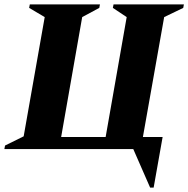

<svg xmlns="http://www.w3.org/2000/svg" viewBox="-50 -680 859 876"><path d="M558 0H-30L-27 -16L58 -58L154 -602L83 -644L86 -660H406L403 -644L325 -602L229 -55H432L528 -602L465 -644L468 -660H789L786 -644L699 -602L602 -55H692L651 176H635Z"/></svg>

Font: Spectral ExtraBold
Style: Italic
Weight: 800
Italic angle: -10°
Designer: Jean-Baptiste Levee
Foundry: Production Type
Version: Version 2.001